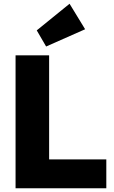

<svg xmlns="http://www.w3.org/2000/svg" viewBox="-20 -1004 607 1024"><path d="M63 0V-709H242V0ZM205 0V-154H547V0ZM226 -756 176 -842 351 -984 434 -848Z"/></svg>

Font: Outfit ExtraBold
Style: Regular
Weight: 800
Designer: Rodrigo Fuenzalida
Foundry: fragTYPE
Version: Version 1.100;gftools[0.9.27]